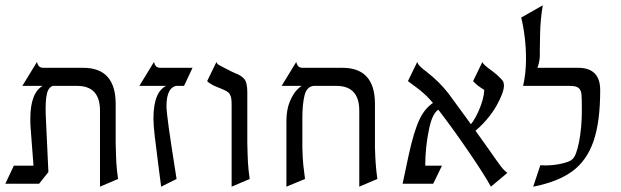

<svg xmlns="http://www.w3.org/2000/svg" viewBox="-20 -689 2337 722"><path d="M415 -298V-151Q416 -104 417.5 -77Q419 -50 424 -16L356 13V-273Q356 -366 270 -366H64L119 -456Q122 -444 127.5 -439Q133 -434 144 -434H293Q415 -434 415 -298ZM94 -242Q94 -343 144 -368H186Q164 -365 157 -339Q150 -313 152 -256L162 -42L108 -39L95 -210Q94 -221 94 -242ZM112 -66 162 -42 127 2H0L32 -66Z M577 -56Q567 -133 562 -176Q557 -219 557 -243Q557 -347 609 -368L648 -367Q606 -363 606 -290Q606 -271 614.5 -209.5Q623 -148 644 -16L586 13ZM584 -434H704L672 -366H504L559 -456Q562 -444 567.5 -439Q573 -434 584 -434Z M864 -414Q888 -405 899 -391.5Q910 -378 910 -342V-151Q911 -104 912.5 -77Q914 -50 919 -16L851 13V-298Q851 -318 847 -328.5Q843 -339 834.5 -344.5Q826 -350 806 -358Q802 -359 782 -368Q764 -378 759 -384L794 -456Q796 -449 802.5 -445Q809 -441 822.5 -434.5Q836 -428 843 -424Q850 -420 864 -414Z M1390 -298V-134Q1391 -97 1393 -71Q1395 -45 1399 -16L1331 13V-273Q1331 -366 1245 -366H1039L1094 -456Q1097 -444 1102.5 -439Q1108 -434 1119 -434H1268Q1390 -434 1390 -298ZM1120 -368H1159V-366Q1133 -363 1125 -329.5Q1117 -296 1117 -246V-134Q1118 -93 1120.5 -69Q1123 -45 1127 -16L1057 13V-232Q1057 -277 1070 -307.5Q1083 -338 1098.5 -353Q1114 -368 1120 -368Z M1819 -126Q1851 -80 1863.5 -63.5Q1876 -47 1888 -39L1826 13Q1804 -28 1746.5 -112.5Q1689 -197 1637 -265Q1606 -307 1583.5 -328.5Q1561 -350 1534 -369L1514 -384L1549 -456Q1552 -447 1559.5 -439.5Q1567 -432 1583 -420Q1633 -381 1666 -338Q1733 -248 1819 -126ZM1618 -308 1646 -282Q1611 -282 1595 -211Q1579 -140 1579 -63Q1579 -39 1580 -31L1494 2L1516 -102Q1536 -195 1558 -241Q1580 -287 1618 -308ZM1801 -351Q1774 -367 1759 -384L1794 -456Q1796 -450 1804.5 -442.5Q1813 -435 1824 -427Q1853 -406 1869 -387Q1875 -380 1875 -367Q1875 -342 1848 -293Q1833 -266 1809 -238Q1785 -210 1757 -189L1735 -206Q1760 -226 1780 -272Q1800 -318 1801 -351ZM1642 -66 1609 2H1494L1526 -66Z M1987 -394Q1977 -370 1973 -366H1947Q1958 -412 1958 -468Q1958 -548 1940 -623L2021 -669Q2012 -614 2011 -562Q2010 -510 2010 -502V-478Q2009 -459 2003.5 -441.5Q1998 -424 1987 -394ZM1965 -366 1968 -434H2154Q2237 -434 2237 -350Q2237 -230 2211.5 -157Q2186 -84 2131.5 -44.5Q2077 -5 1985 13L2012 -68Q2018 -67 2031 -67Q2063 -67 2093 -74Q2123 -81 2132 -90Q2147 -102 2157.5 -155.5Q2168 -209 2168 -275Q2168 -320 2166.5 -335Q2165 -350 2156 -358Q2147 -366 2123 -366Z"/></svg>

Font: BellefairVN
Style: Regular
Weight: 400
Designer: Nick Shinn, Liron Lavi Turkenic
Foundry: Shinntype
Version: Version 1.003